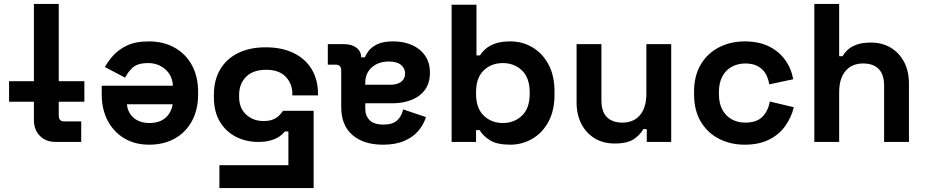

<svg xmlns="http://www.w3.org/2000/svg" viewBox="-20 -720 4697 974"><path d="M278 -308H408V-204H278V-134Q278 -104 306 -104H392V0H262Q213 0 182.5 -30.5Q152 -61 152 -112V-204H26V-308H152V-700H278Z M985 -254V-242Q985 -164 954 -106.5Q923 -49 867 -17.5Q811 14 737 14Q664 14 610 -18.5Q556 -51 526 -108.5Q496 -166 496 -242V-285H857Q855 -336 819 -368Q783 -400 731 -400Q678 -400 653 -377Q628 -354 615 -326L512 -380Q526 -406 552.5 -436.5Q579 -467 623 -488.5Q667 -510 735 -510Q809 -510 865.5 -478.5Q922 -447 953.5 -389.5Q985 -332 985 -254ZM624 -191Q628 -148 658.5 -122Q689 -96 738 -96Q789 -96 819 -122Q849 -148 856 -191Z M1593 -246V-236H1463V-245Q1463 -295 1429.5 -330.5Q1396 -366 1330 -366Q1264 -366 1228.5 -330.5Q1193 -295 1193 -238V-228Q1193 -172 1228.5 -139Q1264 -106 1317 -106Q1346 -106 1365 -114Q1384 -122 1396 -134Q1408 -146 1416 -158H1571V234H1093V118H1443V-53H1425Q1415 -40 1398 -28Q1381 -16 1354 -8Q1327 0 1290 0Q1228 0 1177 -26Q1126 -52 1095.5 -102.5Q1065 -153 1065 -227V-239Q1065 -313 1096.5 -367Q1128 -421 1187 -450.5Q1246 -480 1328 -480Q1410 -480 1469.5 -451Q1529 -422 1561 -369Q1593 -316 1593 -246Z M2161 -351Q2161 -300 2136.5 -265.5Q2112 -231 2068.5 -213.5Q2025 -196 1969 -196H1833V-168Q1833 -133 1855 -110.5Q1877 -88 1925 -88Q1972 -88 1995 -109.5Q2018 -131 2025 -165L2141 -126Q2129 -88 2102.5 -56.5Q2076 -25 2031.5 -5.5Q1987 14 1923 14Q1825 14 1768 -35Q1711 -84 1711 -177V-362Q1711 -392 1683 -392H1643V-496H1727Q1764 -496 1788 -478Q1812 -460 1812 -430V-429H1831Q1835 -441 1849 -460.5Q1863 -480 1893 -495Q1923 -510 1975 -510Q2028 -510 2070 -491.5Q2112 -473 2136.5 -437.5Q2161 -402 2161 -351ZM1833 -300V-290H1960Q1995 -290 2015 -305Q2035 -320 2035 -347Q2035 -374 2014 -391Q1993 -408 1953 -408Q1900 -408 1866.5 -378.5Q1833 -349 1833 -300Z M2397 -696V-439H2415Q2425 -456 2444 -472.5Q2463 -489 2493.5 -499.5Q2524 -510 2569 -510Q2629 -510 2680 -480.5Q2731 -451 2762 -394Q2793 -337 2793 -256V-240Q2793 -159 2762 -102Q2731 -45 2679.5 -15.5Q2628 14 2569 14Q2501 14 2465.5 -8.5Q2430 -31 2413 -60H2395V0H2271V-696ZM2395 -253V-243Q2395 -171 2434 -133.5Q2473 -96 2531 -96Q2589 -96 2628 -133.5Q2667 -171 2667 -243V-253Q2667 -325 2628 -362.5Q2589 -400 2531 -400Q2472 -400 2433.5 -362.5Q2395 -325 2395 -253Z M2905 -200V-496H3031V-210Q3031 -154 3058.5 -126Q3086 -98 3137 -98Q3195 -98 3227 -136.5Q3259 -175 3259 -244V-496H3385V0H3261V-65H3243Q3231 -40 3198 -16Q3165 8 3098 8Q3040 8 2996.5 -18.5Q2953 -45 2929 -92Q2905 -139 2905 -200Z M3501 -241V-255Q3501 -336 3535 -393Q3569 -450 3627.5 -480Q3686 -510 3758 -510Q3829 -510 3880 -485Q3931 -460 3962.5 -416.5Q3994 -373 4004 -318L3882 -292Q3878 -322 3864 -346Q3850 -370 3824.5 -384Q3799 -398 3761 -398Q3723 -398 3692.5 -381.5Q3662 -365 3644.5 -332.5Q3627 -300 3627 -253V-243Q3627 -196 3644.5 -163.5Q3662 -131 3692.5 -114.5Q3723 -98 3761 -98Q3818 -98 3847.5 -127.5Q3877 -157 3885 -205L4007 -176Q3994 -123 3962.5 -79.5Q3931 -36 3880 -11Q3829 14 3758 14Q3686 14 3627.5 -16Q3569 -46 3535 -103Q3501 -160 3501 -241Z M4111 0V-700H4237V-435H4255Q4263 -451 4280 -467Q4297 -483 4325.5 -493.5Q4354 -504 4398 -504Q4456 -504 4499.5 -477.5Q4543 -451 4567 -404.5Q4591 -358 4591 -296V0H4465V-286Q4465 -342 4437.5 -370Q4410 -398 4359 -398Q4301 -398 4269 -359.5Q4237 -321 4237 -252V0Z"/></svg>

Font: Space 7353
Style: Regular
Weight: 400
Designer: Christine Claussen + Ruben Lyon  (Space 7353)
Version: Version 1.000;FEAKit 1.0